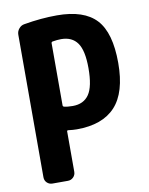

<svg xmlns="http://www.w3.org/2000/svg" viewBox="-84 -801 667 862"><g transform="rotate(-10 250.0 -370.0)"><path d="M235.4 -327.1Q285.2 -327.1 309.6 -362.8Q334 -398.4 334 -482.4Q334 -562.5 309.6 -597.2Q285.2 -631.8 235.4 -631.8Q217.8 -631.8 195.3 -627.9Q190.4 -626 190.4 -622.1V-336.9Q190.4 -333 195.3 -331.1Q210.9 -327.1 235.4 -327.1ZM235.4 -740.2Q358.4 -740.2 414.1 -680.2Q469.7 -620.1 469.7 -482.4Q469.7 -347.7 411.1 -284.2Q352.5 -220.7 235.4 -220.7Q218.8 -220.7 195.3 -223.6Q190.4 -223.6 190.4 -219.7V-35.2Q190.4 -20.5 180.2 -10.3Q169.9 0 155.3 0H85Q70.3 0 60.1 -9.8Q49.8 -19.5 49.8 -35.2V-684.6Q49.8 -700.2 60.1 -712.4Q70.3 -724.6 85 -726.6Q163.1 -740.2 235.4 -740.2Z"/></g></svg>

Font: Rounded-L Mgen+ 1mn bold
Style: Bold
Weight: 700
Designer: [Source Han Sans]
Ryoko NISHIZUKA  (kana & ideographs); Paul D. Hunt (Latin, Greek & Cyrillic); Wenlong ZHANG  (bopomofo
Version: Version 1.059.20150602